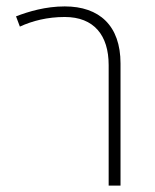

<svg xmlns="http://www.w3.org/2000/svg" viewBox="-20 -579 485 599"><path d="M42 -496C81 -514 128 -526 182 -526C273 -526 319 -469 319 -376V0H356V-381C356 -499 290 -559 182 -559C122 -559 69 -543 30 -528Z"/></svg>

Font: Noto Sans Thai Looped ExtraLight
Style: Regular
Weight: 200
Designer: Sasikarn Vongin, Ben Mitchell
Foundry: The Fontpad Ltd
Version: Version 1.001